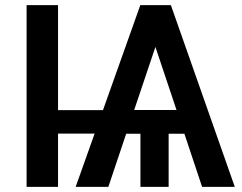

<svg xmlns="http://www.w3.org/2000/svg" viewBox="-20 -731 947 751"><path d="M207 -300.3H382.8L528.8 -710.9H648.4L898.4 0H770.5L701.2 -208H639.6V0H529.3V-208H473.6L403.8 0H275.9L350.1 -208.5H207V0H84V-710.9H207ZM504.9 -300.8H670.4L587.9 -547.4Z"/></svg>

Font: Roboto Medium
Style: Regular
Weight: 500
Designer: Google
Version: Version 2.134; 2016; ttfautohint (v1.6)